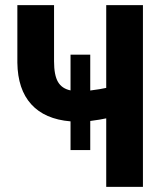

<svg xmlns="http://www.w3.org/2000/svg" viewBox="-20 -731 636 751"><path d="M191.4 -710.9V-491.2Q191.4 -437 206.8 -410.6Q222.2 -384.3 255.9 -377.4V-517.1H333V-377Q374.5 -382.3 395.5 -387.2V-710.9H539.1V0H395.5V-268.1Q374.5 -263.2 333 -257.8V-144H255.9V-256.3Q155.3 -264.6 102.3 -323Q49.3 -381.3 47.9 -485.8V-710.9Z"/></svg>

Font: Roboto Condensed
Style: Bold
Weight: 700
Designer: Google
Version: Version 2.134; 2016